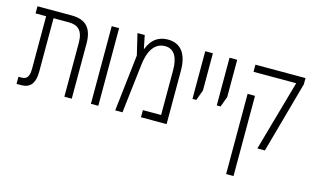

<svg xmlns="http://www.w3.org/2000/svg" viewBox="-97 -882 2294 1404"><g transform="rotate(15 1049.5 -180.0)"><path d="M36 0H71C140 0 173 -42 173 -129V-534H287C360 -534 398 -500 398 -407V0H454V-417C454 -534 403 -588 296 -588H37V-534H117V-140C117 -80 102 -54 60 -54H36Z M599 0H655V-588H599Z M1022 -600C950 -600 898 -561 872 -489H869L849 -588H794L832 -428L783 0H838L881 -368C893 -479 936 -548 1015 -548C1084 -548 1116 -490 1116 -393V-54H978V0H1172V-404C1172 -524 1126 -600 1022 -600Z M1307 -227H1336L1365 -306V-588H1307Z M1491 -227H1520L1549 -306V-588H1491Z M1859 0H1916L2066 -541V-588H1687V-534H2010ZM1687 240H1743V-367H1687Z"/></g></svg>

Font: Noto Sans Hebrew Condensed Light
Style: Regular
Weight: 300
Width: 3
Designer: Monotype Design Team
Foundry: Monotype Imaging Inc.
Version: Version 2.004